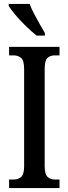

<svg xmlns="http://www.w3.org/2000/svg" viewBox="-20 -951 346 971"><path d="M26 0V-43H49Q71 -43 86.5 -56Q102 -69 102 -110V-602Q102 -645 86.5 -658Q71 -671 49 -671H26V-714H281V-671H258Q234 -671 220 -658Q206 -645 206 -602V-111Q206 -70 220.5 -56.5Q235 -43 258 -43H281V0ZM165 -771Q142 -789 112.5 -817.5Q83 -846 58.5 -875Q34 -904 24 -921V-931H130Q138 -909 152 -882Q166 -855 181 -829Q196 -803 207 -784V-771Z"/></svg>

Font: Noto Serif Myanmar ExtraCondensed Medium
Style: Regular
Weight: 500
Width: 2
Designer: Ben Mitchell and the Monotype Design Team
Foundry: Monotype Imaging Inc.
Version: Version 2.106; ttfautohint (v1.8.4.7-5d5b)